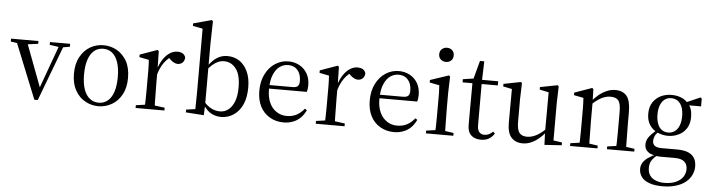

<svg xmlns="http://www.w3.org/2000/svg" viewBox="-55 -1002 5602 1514"><g transform="rotate(5 2746.5 -245.0)"><path d="M228 5H255L430 -459H394L258 -84L254 -71H272L126 -459H41ZM3 -436 93 -423H114L220 -437V-459H3ZM311 -437 394 -425H408L471 -436V-459H311Z M735 12Q791 12 840 -16Q888 -43 919 -98Q949 -152 949 -230Q949 -310 919 -364Q888 -417 840 -444Q791 -471 735 -471Q679 -471 631 -444Q582 -416 552 -362Q521 -307 521 -227Q521 -148 552 -95Q582 -41 631 -15Q679 12 735 12ZM735 -16Q693 -16 663 -41Q633 -65 617 -112Q601 -159 601 -227Q601 -297 617 -345Q633 -393 663 -418Q693 -443 735 -443Q776 -443 806 -419Q836 -394 852 -347Q868 -299 868 -230Q868 -161 852 -113Q836 -65 806 -41Q776 -16 735 -16Z M1029 0H1257V-22L1150 -36H1129L1029 -22ZM1099 0H1179Q1178 -23 1177 -61Q1176 -99 1176 -140Q1175 -180 1175 -211V-316V-319L1172 -463L1162 -471L1024 -422V-402L1100 -387Q1101 -367 1102 -348Q1102 -329 1103 -308Q1103 -286 1103 -258V-211Q1103 -180 1103 -140Q1102 -99 1102 -61Q1101 -23 1099 0ZM1170 -260Q1187 -329 1219 -373Q1251 -417 1289 -434L1247 -427L1272 -402Q1285 -390 1299 -383Q1313 -375 1329 -375Q1352 -375 1368 -390Q1383 -405 1384 -431Q1377 -452 1360 -462Q1342 -471 1320 -471Q1290 -471 1262 -454Q1233 -436 1210 -403Q1187 -370 1170 -320H1157Z M1427 0 1570 10 1573 -75V-77V-372V-378V-555L1577 -735L1567 -743L1423 -704V-684L1501 -669V-211Q1501 -187 1501 -156Q1500 -125 1500 -93Q1500 -61 1499 -32L1427 -22ZM1706 12Q1760 12 1805 -18Q1849 -47 1875 -103Q1900 -159 1900 -238Q1900 -314 1875 -366Q1850 -418 1809 -445Q1767 -471 1717 -471Q1683 -471 1655 -459Q1626 -446 1602 -423Q1578 -400 1559 -369H1546L1552 -336Q1576 -367 1599 -388Q1622 -408 1645 -418Q1668 -428 1693 -428Q1750 -428 1787 -380Q1824 -332 1824 -233Q1824 -166 1807 -121Q1789 -76 1760 -54Q1731 -31 1694 -31Q1654 -31 1621 -50Q1587 -68 1550 -114L1542 -84H1556Q1577 -48 1601 -27Q1625 -6 1652 3Q1678 12 1706 12Z M2201 12Q2241 12 2274 -1Q2307 -13 2333 -38Q2358 -62 2376 -100L2360 -111Q2334 -78 2301 -60Q2267 -41 2221 -41Q2175 -41 2140 -65Q2104 -88 2084 -132Q2064 -175 2064 -236Q2064 -311 2084 -356Q2103 -401 2134 -422Q2165 -442 2198 -442Q2230 -442 2253 -428Q2276 -413 2289 -386Q2301 -359 2301 -322Q2301 -298 2290 -285Q2279 -272 2247 -272H2018V-244H2363Q2366 -254 2368 -267Q2370 -280 2370 -296Q2370 -351 2347 -390Q2324 -429 2285 -450Q2246 -471 2198 -471Q2142 -471 2094 -440Q2046 -409 2018 -353Q1989 -296 1989 -221Q1989 -148 2016 -96Q2043 -44 2092 -16Q2140 12 2201 12Z M2455 0H2683V-22L2576 -36H2555L2455 -22ZM2525 0H2605Q2604 -23 2603 -61Q2602 -99 2602 -140Q2601 -180 2601 -211V-316V-319L2598 -463L2588 -471L2450 -422V-402L2526 -387Q2527 -367 2528 -348Q2528 -329 2529 -308Q2529 -286 2529 -258V-211Q2529 -180 2529 -140Q2528 -99 2528 -61Q2527 -23 2525 0ZM2596 -260Q2613 -329 2645 -373Q2677 -417 2715 -434L2673 -427L2698 -402Q2711 -390 2725 -383Q2739 -375 2755 -375Q2778 -375 2794 -390Q2809 -405 2810 -431Q2803 -452 2786 -462Q2768 -471 2746 -471Q2716 -471 2688 -454Q2659 -436 2636 -403Q2613 -370 2596 -320H2583Z M3075 12Q3115 12 3148 -1Q3181 -13 3207 -38Q3232 -62 3250 -100L3234 -111Q3208 -78 3175 -60Q3141 -41 3095 -41Q3049 -41 3014 -65Q2978 -88 2958 -132Q2938 -175 2938 -236Q2938 -311 2958 -356Q2977 -401 3008 -422Q3039 -442 3072 -442Q3104 -442 3127 -428Q3150 -413 3163 -386Q3175 -359 3175 -322Q3175 -298 3164 -285Q3153 -272 3121 -272H2892V-244H3237Q3240 -254 3242 -267Q3244 -280 3244 -296Q3244 -351 3221 -390Q3198 -429 3159 -450Q3120 -471 3072 -471Q3016 -471 2968 -440Q2920 -409 2892 -353Q2863 -296 2863 -221Q2863 -148 2890 -96Q2917 -44 2966 -16Q3014 12 3075 12Z M3327 0H3544V-22L3447 -36H3427L3327 -22ZM3398 0H3478Q3477 -23 3476 -61Q3475 -99 3475 -140Q3474 -180 3474 -211V-334L3478 -463L3468 -471L3322 -422V-402L3399 -387Q3401 -357 3402 -328Q3402 -299 3402 -258V-211Q3402 -180 3402 -140Q3401 -99 3401 -61Q3400 -23 3398 0ZM3434 -575Q3459 -575 3476 -590Q3492 -605 3492 -631Q3492 -656 3476 -672Q3459 -687 3434 -687Q3411 -687 3394 -672Q3377 -656 3377 -631Q3377 -605 3394 -590Q3411 -575 3434 -575Z M3697 -426H3859V-459H3697ZM3763 12Q3790 12 3809 5Q3828 -2 3843 -15Q3858 -28 3869 -46L3854 -60Q3839 -45 3823 -37Q3806 -29 3786 -29Q3761 -29 3746 -46Q3731 -63 3731 -101V-436V-444L3736 -606H3702L3658 -442L3695 -468L3580 -451V-426H3658L3657 -194V-140V-93Q3657 -40 3686 -14Q3714 12 3763 12Z M4094 12Q4129 12 4162 -3Q4194 -17 4223 -42Q4251 -66 4273 -94H4280L4270 -118Q4245 -94 4221 -77Q4196 -60 4173 -52Q4149 -43 4124 -43Q4082 -43 4063 -67Q4043 -91 4043 -156V-334L4047 -460L4039 -469L3902 -442V-422L3993 -403L3972 -430L3971 -140Q3971 -59 4004 -24Q4036 12 4094 12ZM4266 9 4402 0V-22L4334 -32V-334L4338 -460L4330 -469L4191 -442V-422L4263 -407L4262 -98V-96Z M4468 0H4685V-22L4589 -36H4568L4468 -22ZM4539 0H4619Q4618 -23 4617 -61Q4616 -99 4616 -140Q4615 -180 4615 -211V-357V-359L4612 -463L4602 -471L4464 -422V-402L4540 -387Q4541 -367 4542 -348Q4542 -329 4543 -308Q4543 -286 4543 -258V-211Q4543 -180 4543 -140Q4542 -99 4542 -61Q4541 -23 4539 0ZM4760 0H4976V-22L4879 -36H4860L4760 -22ZM4830 0H4910Q4909 -23 4909 -61Q4908 -98 4908 -139Q4907 -179 4907 -211V-304Q4907 -395 4877 -433Q4846 -471 4786 -471Q4751 -471 4717 -456Q4683 -441 4654 -417Q4625 -392 4603 -365H4598L4608 -343Q4634 -367 4658 -383Q4681 -399 4705 -407Q4728 -415 4752 -415Q4796 -415 4815 -392Q4834 -368 4834 -302V-211Q4834 -179 4834 -139Q4833 -98 4833 -61Q4832 -23 4830 0Z M5222 253Q5283 253 5329 238Q5375 224 5405 199Q5435 174 5450 142Q5465 110 5465 77Q5465 35 5448 8Q5431 -19 5397 -33Q5362 -46 5311 -46H5188Q5151 -46 5134 -59Q5117 -72 5117 -98Q5117 -115 5125 -134Q5132 -152 5154 -172L5135 -188V-181Q5095 -147 5077 -121Q5059 -94 5059 -65Q5059 -30 5081 -10Q5103 11 5140 15V18Q5151 20 5164 21Q5177 22 5187 22H5297Q5351 22 5375 43Q5399 65 5399 102Q5399 135 5381 163Q5362 191 5325 208Q5288 225 5233 225Q5195 225 5166 213Q5136 202 5119 178Q5102 154 5102 119Q5102 90 5111 70Q5120 51 5135 36Q5150 21 5165 8L5161 2Q5118 20 5090 40Q5061 60 5048 82Q5034 105 5034 131Q5034 167 5054 194Q5073 222 5115 237Q5157 253 5222 253ZM5230 -147Q5275 -147 5314 -166Q5352 -184 5376 -221Q5399 -257 5399 -310Q5399 -344 5391 -370Q5382 -396 5364 -416L5361 -419Q5346 -437 5325 -449Q5304 -460 5280 -466Q5256 -471 5230 -471Q5186 -471 5147 -453Q5108 -434 5084 -398Q5060 -361 5060 -308Q5060 -254 5084 -218Q5108 -182 5147 -165Q5185 -147 5230 -147ZM5229 -173Q5199 -173 5178 -189Q5156 -204 5145 -235Q5133 -265 5133 -308Q5133 -351 5145 -382Q5157 -412 5179 -429Q5201 -445 5230 -445Q5260 -445 5282 -430Q5304 -414 5316 -385Q5328 -355 5328 -311Q5328 -268 5316 -237Q5304 -206 5282 -190Q5259 -173 5229 -173ZM5341 -401H5470V-463L5460 -471L5345 -421H5340Z"/></g></svg>

Font: Source Serif 4 48pt
Style: Regular
Weight: 400
Designer: Frank Grie√ühammer
Foundry: Adobe Systems Incorporated
Version: Version 4.004;hotconv 1.0.116;makeotfexe 2.5.65601